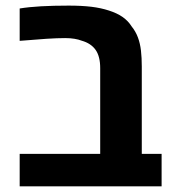

<svg xmlns="http://www.w3.org/2000/svg" viewBox="-20 -661 617 681"><path d="M49.8 0V-115.2H335.4V-419.4Q335.4 -460.9 319.1 -484.1Q302.7 -507.3 270 -516.6Q258.8 -521 244.1 -523.4Q229.5 -525.9 211.4 -525.9Q182.6 -525.9 144.5 -523.4Q106.4 -521 49.8 -516.1V-630.9Q82 -636.2 125.5 -638.7Q168.9 -641.1 223.6 -641.1Q269.5 -641.1 304 -637Q338.4 -632.8 366.7 -623.5Q395.5 -614.3 415 -600.6Q434.6 -586.9 446.8 -567.4Q461.4 -549.3 469.2 -528.1Q477.1 -506.8 480 -481.4Q482.9 -456.1 482.9 -425.3V-115.2H553.2V0Z"/></svg>

Font: Wonky
Style: Regular
Weight: 400
Designer: Monotype Design Team
Foundry: Monotype Imaging Inc.
Version: Version 3.000